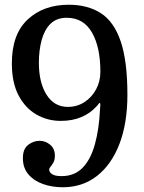

<svg xmlns="http://www.w3.org/2000/svg" viewBox="-20 -780 606 810"><path d="M187.5 -64Q187.5 -54 199.5 -45.5Q211.5 -37 240 -37Q294 -37 328.2 -72Q362.5 -107 380.2 -170.8Q398 -234.5 402 -319.5Q402.5 -332 403.2 -337.8Q404 -343.5 401.5 -345Q398.5 -346.5 396 -342Q393.5 -337.5 386.5 -330.5Q361.5 -302.5 323.5 -286.2Q285.5 -270 236 -270Q180.5 -270 133.8 -296.8Q87 -323.5 58.5 -377.2Q30 -431 30 -513Q30 -635.5 96.8 -697.8Q163.5 -760 270 -760Q350.5 -760 405.8 -724.2Q461 -688.5 489.2 -605.5Q517.5 -522.5 517.5 -380Q517.5 -260 483.8 -172.5Q450 -85 388.8 -37.5Q327.5 10 245 10Q199 10 160.8 -3.8Q122.5 -17.5 99.5 -44.8Q76.5 -72 76.5 -113Q76.5 -151.5 98.8 -168.8Q121 -186 147 -186Q171.5 -186 191.5 -169.5Q211.5 -153 211.5 -123.5Q211.5 -105.5 205.5 -94.8Q199.5 -84 193.5 -77.2Q187.5 -70.5 187.5 -64ZM144 -515Q144 -431.5 176.5 -380.2Q209 -329 266 -329Q305 -329 336.2 -349.2Q367.5 -369.5 385.5 -403.2Q403.5 -437 403.5 -477Q403.5 -581.5 367.8 -643.2Q332 -705 261.5 -705Q219 -705 193.2 -679.8Q167.5 -654.5 155.8 -611.2Q144 -568 144 -515Z"/></svg>

Font: Besley Medium
Style: Regular
Weight: 500
Designer: Owen Earl
Foundry: indestructible type*
Version: Version 2.001; ttfautohint (v1.8.3)